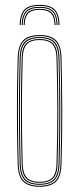

<svg xmlns="http://www.w3.org/2000/svg" viewBox="-20 -746 318 772"><path d="M139.2 5Q95.5 5 74.1 -15Q52.8 -35 51.2 -85Q49.2 -154.5 48.5 -223.4Q47.8 -292.2 48.4 -364.1Q49 -436 51.2 -514Q52.8 -563 73.4 -584Q94 -605 139.2 -605Q184.8 -605 205.2 -584Q225.8 -563 227.2 -514Q230 -410.8 230.4 -305.2Q230.8 -199.8 227.2 -85Q225.8 -35 204.4 -15Q183 5 139.2 5ZM139.2 1Q180.8 1 201.4 -18Q222 -37 223.2 -85.2Q226.8 -202 226.5 -305.8Q226.2 -409.5 223.2 -513.8Q222 -562.2 201.5 -581.6Q181 -601 139.2 -601Q97.8 -601 77.1 -581.6Q56.5 -562.2 55.2 -513.8Q53.2 -444.2 52.5 -375.2Q51.8 -306.2 52.4 -234.6Q53 -163 55.2 -85.2Q56.5 -37 77.1 -18Q97.8 1 139.2 1ZM139.2 -3Q97.8 -3 79.1 -22.1Q60.5 -41.2 59.2 -85.2Q57.2 -159 56.5 -229.2Q55.8 -299.5 56.5 -369.9Q57.2 -440.2 59.2 -513.8Q60.5 -558.5 79.1 -577.8Q97.8 -597 139.2 -597Q180.8 -597 199.4 -577.8Q218 -558.5 219.2 -513.8Q221.2 -444.2 222 -375.2Q222.8 -306.2 222.1 -234.5Q221.5 -162.8 219.2 -85.2Q218 -41.2 199.4 -22.1Q180.8 -3 139.2 -3ZM139.2 -7Q178.8 -7 196.4 -25.1Q214 -43.2 215.2 -85.5Q218.5 -196.2 218.5 -300Q218.5 -403.8 215.2 -513.5Q214 -556 196.4 -574.5Q178.8 -593 139.2 -593Q99.8 -593 82.1 -574.5Q64.5 -556 63.2 -513.5Q61.2 -443.8 60.5 -374.8Q59.8 -305.8 60.4 -234.4Q61 -163 63.2 -85.5Q64.5 -43.2 82.2 -25.1Q100 -7 139.2 -7ZM139.2 -11Q104 -11 86.2 -27.4Q68.5 -43.8 67.2 -85.5Q65.2 -159.5 64.5 -229.8Q63.8 -300 64.5 -370Q65.2 -440 67.2 -513.5Q68.5 -556 86.2 -572.5Q104 -589 139.2 -589Q174.5 -589 192.4 -572.5Q210.2 -556 211.2 -513.5Q214.2 -408.8 214.5 -305.5Q214.8 -202.2 211.2 -85.5Q210.2 -43.8 192.4 -27.4Q174.5 -11 139.2 -11ZM139.2 -15Q174.5 -15 190.4 -31.5Q206.2 -48 207.2 -85.8Q210.5 -197.2 210.5 -299.9Q210.5 -402.5 207.2 -513.5Q206.2 -551.8 190.4 -568.4Q174.5 -585 139.2 -585Q104 -585 88.2 -568.4Q72.5 -551.8 71.2 -513.5Q69.2 -439 68.5 -368.8Q67.8 -298.5 68.5 -228.8Q69.2 -159 71.2 -85.8Q72.5 -48 88.2 -31.5Q104 -15 139.2 -15ZM139.2 -726.5Q181.5 -726.5 200 -707.6Q218.5 -688.8 219.2 -645.2H215.2Q214.5 -686.8 196.9 -704.6Q179.2 -722.5 139.2 -722.5Q99.2 -722.5 81.6 -704.6Q64 -686.8 63.2 -645.2H59.2Q60 -688.8 78.5 -707.6Q97 -726.5 139.2 -726.5ZM139.2 -718.5Q177.2 -718.5 193.9 -701.5Q210.5 -684.5 211.2 -645.2H207.2Q206.8 -682.5 190.9 -698.5Q175 -714.5 139.2 -714.5Q103.5 -714.5 87.6 -698.5Q71.8 -682.5 71.2 -645.2H67.2Q68 -684.5 84.8 -701.5Q101.5 -718.5 139.2 -718.5ZM139.2 -710.5Q173 -710.5 187.9 -695.4Q202.8 -680.2 203.2 -645.2H199.2Q198.8 -678 184.8 -692.2Q170.8 -706.5 139.2 -706.5Q107.8 -706.5 93.8 -692.2Q79.8 -678 79.2 -645.2H75.2Q75.8 -680.2 90.6 -695.4Q105.5 -710.5 139.2 -710.5Z"/></svg>

Font: Big Shoulders Inline Display SC Thin
Style: Regular
Weight: 100
Designer: Patric King
Foundry: XO Type Co
Version: Version 2.002